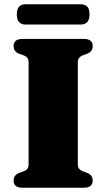

<svg xmlns="http://www.w3.org/2000/svg" viewBox="-20 -883 500 903"><path d="M346 -109Q346 -96.5 352.5 -88.8Q359 -81 371.5 -76.5L390.5 -69.5Q416 -59.5 416 -33Q416 -18 405.8 -9Q395.5 0 374 0H86Q64.5 0 54.2 -9Q44 -18 44 -33Q44 -59.5 69.5 -69.5L89 -76.5Q102 -81 108.2 -88.8Q114.5 -96.5 114.5 -109V-591Q114.5 -603.5 108.2 -611.2Q102 -619 89 -623.5L69.5 -630.5Q44 -640.5 44 -667Q44 -682.5 54.2 -691.2Q64.5 -700 86 -700H374Q395.5 -700 405.8 -691.2Q416 -682.5 416 -667Q416 -640.5 390.5 -630.5L371.5 -623.5Q359 -619 352.5 -611.2Q346 -603.5 346 -591ZM59 -815Q59 -840 69.8 -851.5Q80.5 -863 100 -863H359.5Q380 -863 390.5 -851.8Q401 -840.5 401 -815.5Q401 -791 390.5 -779.2Q380 -767.5 359.5 -767.5H100Q80.5 -767.5 69.8 -779.2Q59 -791 59 -815Z"/></svg>

Font: Fraunces Black
Style: Regular
Weight: 900
Version: Version 1.000;[b76b70a41]